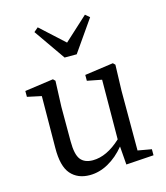

<svg xmlns="http://www.w3.org/2000/svg" viewBox="-112 -821 793 919"><g transform="rotate(-15 285.0 -361.0)"><path d="M220 13Q160 13 126 -26Q92 -65 93 -156L95 -412L25 -427V-456L167 -476L177 -466L172 -338V-167Q172 -102 191.5 -77Q211 -52 252 -52Q321 -52 392 -118L394 -413L322 -427V-456L464 -476L474 -466L470 -338V-42L538 -30V0L401 9L394 -82Q357 -37 312 -12Q267 13 220 13ZM161 -735 278 -628 395 -735 416 -717 308 -562H248L140 -717Z"/></g></svg>

Font: Source Serif 4 Subhead
Style: Regular
Weight: 400
Designer: Frank Grießhammer
Foundry: Adobe Systems Incorporated
Version: Version 4.004;hotconv 1.0.117;makeotfexe 2.5.65602